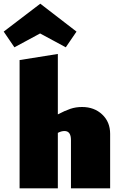

<svg xmlns="http://www.w3.org/2000/svg" viewBox="-57 -1019 655 1039"><path d="M539 -295V0H327V-261Q327 -310 292 -310Q275 -310 256 -300V0H49V-694L256 -727V-400Q294 -420 323.5 -430Q353 -440 387 -440Q453 -440 496 -399.5Q539 -359 539 -295ZM299 -763 160 -838 21 -763 -37 -848 161 -999 357 -848Z"/></svg>

Font: Ysabeau Black
Style: Regular
Weight: 900
Designer: Christian Thalmann (Catharsis Fonts)
Version: Version 0.003